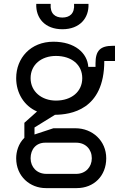

<svg xmlns="http://www.w3.org/2000/svg" viewBox="-20 -765 640 985"><path d="M267 -249C194 -249 137 -295 137 -364C137 -433 192 -478 267 -478C347 -478 402 -433 402 -364C402 -295 347 -249 267 -249ZM215 200H374C462 200 525 137 525 47C525 -43 454 -107 367 -107H254L157 -75V-111L262 -176C340 -177 515 -199 515 -452H570V-530H559C494 -530 470 -505 470 -440V-422H433C428 -493 364 -551 254 -551C137 -551 63 -467 63 -364C63 -288 103 -222 170 -193L105 -135V-58C74 -28 63 14 63 47C63 141 135 200 215 200ZM240 -745H166C163 -672 211 -615 300 -615C389 -615 437 -672 434 -745H360C364 -694 336 -675 300 -675C264 -675 236 -694 240 -745ZM137 47C137 0 166 -33 212 -33H371C419 -33 451 1 451 47C451 92 419 127 371 127H218C169 127 137 92 137 47Z"/></svg>

Font: Fliege Mono Light
Style: Regular
Weight: 300
Version: Version 0.020;Glyphs 3.3 (3306)